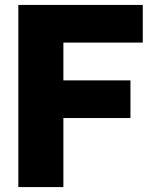

<svg xmlns="http://www.w3.org/2000/svg" viewBox="-20 -760 614 780"><path d="M54.5 0V-740H560V-587H237.5V-433.5H510V-280.5H237.5V0Z"/></svg>

Font: Encode Sans SemiCondensed SemiCondensed ExtraBold
Style: Regular
Weight: 800
Width: 4
Designer: Multiple Designers
Foundry: Impallari Type
Version: Version 3.000; ttfautohint (v1.8.3) -l 8 -r 50 -G 200 -x 14 